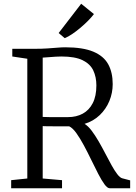

<svg xmlns="http://www.w3.org/2000/svg" viewBox="-20 -1003 722 1023"><path d="M39.5 0V-43L125.5 -52V-690L45.5 -702V-743H167.5Q203.5 -743 233 -745Q262.5 -747 286 -749Q309.5 -751 327.5 -751Q421.5 -751 477 -727.8Q532.5 -704.5 556.5 -660.8Q580.5 -617 580.5 -555Q580.5 -508 562.8 -465Q545 -422 511.5 -389.8Q478 -357.5 430.5 -343Q449.5 -331.5 468.2 -306.8Q487 -282 505.5 -250Q524 -218 541.2 -184.8Q558.5 -151.5 574.5 -122.5Q590.5 -93.5 605 -74.8Q619.5 -56 631.5 -53L673.5 -42V0H564.5Q552 0 536.5 -21.2Q521 -42.5 503.2 -77Q485.5 -111.5 466.2 -151.2Q447 -191 427 -228.2Q407 -265.5 387.2 -293.2Q367.5 -321 348.5 -330Q337 -330 316.5 -330Q296 -330 273.5 -330Q251 -330 232.8 -330.2Q214.5 -330.5 207.5 -331V-52L310.5 -43V0ZM342.5 -379Q387 -379 421 -397.5Q455 -416 474.2 -453.5Q493.5 -491 493.5 -548Q493.5 -592.5 477.2 -627.2Q461 -662 420.5 -682Q380 -702 307.5 -702Q293.5 -702 277 -701Q260.5 -700 242.8 -698.5Q225 -697 207.5 -696V-380Q225 -379 252.2 -378.8Q279.5 -378.5 305 -378.8Q330.5 -379 342.5 -379ZM324.5 -800 292.5 -827 412.5 -983 480.5 -928Q468 -911.5 449 -892.2Q430 -873 408 -854.5Q386 -836 364.5 -821.5Q343 -807 325.5 -800Z"/></svg>

Font: Merriweather Light 18pt Light
Style: Regular
Weight: 300
Version: Version 2.100